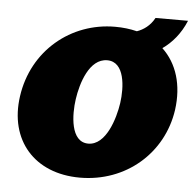

<svg xmlns="http://www.w3.org/2000/svg" viewBox="-46 -615 679 671"><g transform="rotate(5 293.5 -279.5)"><path d="M506 -466C539 -489 568 -523 587 -569H473C458 -541 435 -525 412 -517C388 -523 363 -526 335 -526C181 -526 48 -418 25 -255C3 -100 98 10 258 10C419 10 547 -101 569 -255C581 -343 558 -417 506 -466ZM376 -262C368 -207 339 -111 277 -111C214 -111 212 -207 220 -262C228 -318 255 -407 318 -407C380 -407 384 -318 376 -262Z"/></g></svg>

Font: United Sans Black
Style: Italic
Weight: 900
Italic angle: -8°
Designer: Pablo Impallari, Rodrigo Fuenzalida (Modified by Dan O. Williams)
Version: Version 1.000;PS 001.000;hotconv 1.0.88;makeotf.lib2.5.64775